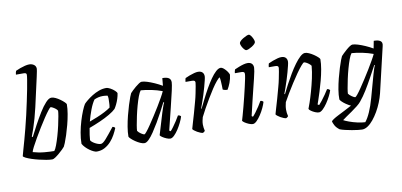

<svg xmlns="http://www.w3.org/2000/svg" viewBox="-86 -1087 3299 1574"><g transform="rotate(-10 1563.5 -300.0)"><path d="M272 0Q251 0 222 -5Q193 -10 162 -17.5Q131 -25 104 -34Q77 -43 58.5 -52Q40 -61 37 -68Q41 -83 50.5 -117.5Q60 -152 73 -197Q86 -242 97 -287Q111 -339 123.5 -395Q136 -451 147.5 -504Q159 -557 167.5 -602Q176 -647 181 -678Q186 -709 186 -720Q186 -729 180 -732.5Q174 -736 163 -736H98Q98 -744 100.5 -753Q103 -762 105 -767Q122 -775 142.5 -782.5Q163 -790 183.5 -795Q204 -800 219 -800Q242 -800 258.5 -788Q275 -776 275 -754Q275 -749 272 -733.5Q269 -718 263 -690L208 -445Q198 -401 185.5 -356.5Q173 -312 160.5 -275Q148 -238 138 -213L145 -208Q167 -252 194 -302Q221 -352 249 -397.5Q277 -443 303.5 -471.5Q330 -500 350 -500Q366 -500 385 -491Q404 -482 422 -469Q440 -456 453 -443.5Q466 -431 467 -425Q467 -389 459.5 -345Q452 -301 440.5 -257Q429 -213 417 -176Q405 -139 395 -114.5Q385 -90 382 -86Q377 -79 362.5 -65Q348 -51 330.5 -36Q313 -21 297 -10.5Q281 0 272 0ZM299 -65Q309 -76 321 -108Q333 -140 345 -181.5Q357 -223 366.5 -265.5Q376 -308 381.5 -340Q387 -372 387 -385Q383 -394 371.5 -403Q360 -412 348.5 -418Q337 -424 331 -424Q327 -424 310.5 -403Q294 -382 271 -347.5Q248 -313 223.5 -273Q199 -233 177 -195Q155 -157 140 -128Q125 -99 123 -87Q171 -73 218.5 -69Q266 -65 299 -65Z M642 0Q632 0 616.5 -7Q601 -14 584 -26Q567 -38 552.5 -53Q538 -68 529 -84Q529 -129 538 -177.5Q547 -226 560.5 -270.5Q574 -315 588.5 -350Q603 -385 614 -402Q623 -412 643 -428.5Q663 -445 689.5 -461.5Q716 -478 746 -489Q776 -500 806 -500Q821 -500 841 -489Q861 -478 876 -464Q891 -450 892 -441Q889 -420 881.5 -396.5Q874 -373 864 -352.5Q854 -332 845 -319Q827 -301 790.5 -279.5Q754 -258 708.5 -238Q663 -218 617 -201Q611 -170 607.5 -144.5Q604 -119 603 -101Q609 -90 623.5 -80Q638 -70 655 -63Q672 -56 685 -56Q694 -56 704.5 -63.5Q715 -71 729 -86.5Q743 -102 761 -124.5Q779 -147 803 -177Q811 -176 816.5 -172.5Q822 -169 824 -164Q814 -139 798.5 -110.5Q783 -82 760.5 -57Q738 -32 708.5 -16Q679 0 642 0ZM628 -252Q661 -264 695 -278Q729 -292 758.5 -307.5Q788 -323 807 -337Q809 -347 810 -358Q811 -369 811 -378Q812 -394 812 -409.5Q812 -425 808 -436Q798 -438 788 -439Q778 -440 769 -440Q748 -440 730 -435.5Q712 -431 697 -424Q676 -394 658.5 -347.5Q641 -301 628 -252Z M1039 0Q1024 0 1004 -9Q984 -18 965 -31Q946 -44 933 -56.5Q920 -69 918 -75Q918 -112 925.5 -157Q933 -202 944.5 -247Q956 -292 968 -330.5Q980 -369 989.5 -394Q999 -419 1002 -423Q1008 -430 1021 -442.5Q1034 -455 1050 -468.5Q1066 -482 1080 -491Q1094 -500 1102 -500Q1120 -500 1147.5 -491.5Q1175 -483 1207.5 -468.5Q1240 -454 1269 -437L1275 -500Q1311 -500 1328 -489Q1345 -478 1345 -454Q1345 -438 1333.5 -385Q1322 -332 1301.5 -250.5Q1281 -169 1256 -66L1267 -59Q1277 -69 1291.5 -89Q1306 -109 1321.5 -132.5Q1337 -156 1348 -176Q1357 -176 1363.5 -172Q1370 -168 1372 -164Q1366 -143 1352.5 -115Q1339 -87 1322 -61Q1305 -35 1287 -17.5Q1269 0 1254 0Q1242 0 1223.5 -7.5Q1205 -15 1190 -25Q1175 -35 1172 -42L1225 -218Q1231 -238 1237 -255Q1243 -272 1247.5 -284.5Q1252 -297 1255 -301L1249 -304Q1232 -270 1210.5 -229Q1189 -188 1165 -147.5Q1141 -107 1118.5 -73.5Q1096 -40 1075.5 -20Q1055 0 1039 0ZM1051 -71Q1055 -71 1070 -89Q1085 -107 1105.5 -137.5Q1126 -168 1149.5 -204Q1173 -240 1195 -276.5Q1217 -313 1234.5 -344Q1252 -375 1260 -394Q1217 -410 1170.5 -419.5Q1124 -429 1083 -432Q1072 -419 1060 -387Q1048 -355 1036.5 -313.5Q1025 -272 1016 -230Q1007 -188 1001.5 -155.5Q996 -123 996 -110Q1005 -96 1024 -83.5Q1043 -71 1051 -71Z M1526 0Q1518 0 1505 -5Q1492 -10 1479 -17.5Q1466 -25 1456 -33Q1446 -41 1444 -46Q1448 -61 1457.5 -93Q1467 -125 1480 -169.5Q1493 -214 1506 -264Q1515 -296 1521.5 -329Q1528 -362 1532.5 -386Q1537 -410 1537 -417Q1537 -428 1530 -432Q1523 -436 1510 -436H1457Q1457 -444 1459 -452.5Q1461 -461 1463 -467Q1480 -475 1500 -482.5Q1520 -490 1539 -495Q1558 -500 1571 -500Q1595 -500 1607.5 -488Q1620 -476 1620 -454Q1620 -445 1614.5 -422Q1609 -399 1600.5 -368Q1592 -337 1581.5 -304Q1571 -271 1561 -243Q1551 -215 1545 -199L1548 -196Q1565 -230 1585.5 -271.5Q1606 -313 1629 -353.5Q1652 -394 1675 -427Q1698 -460 1720 -480Q1742 -500 1760 -500Q1770 -500 1781 -491.5Q1792 -483 1802 -471.5Q1812 -460 1818.5 -448.5Q1825 -437 1826 -431Q1822 -396 1810.5 -366Q1799 -336 1785 -313Q1773 -313 1762.5 -315.5Q1752 -318 1746 -322Q1746 -331 1745.5 -350.5Q1745 -370 1743.5 -391.5Q1742 -413 1739 -425Q1730 -421 1711.5 -399Q1693 -377 1670.5 -343Q1648 -309 1625 -270Q1602 -231 1581 -193.5Q1560 -156 1546 -127Q1542 -113 1539 -97.5Q1536 -82 1536 -66Q1536 -53 1538 -40Q1540 -27 1543 -14Q1541 -11 1537.5 -7.5Q1534 -4 1526 0Z M1941 0Q1928 0 1909.5 -7.5Q1891 -15 1876 -25Q1861 -35 1858 -42Q1862 -54 1870 -83Q1878 -112 1888.5 -151Q1899 -190 1909 -231.5Q1919 -273 1928 -311.5Q1937 -350 1942.5 -378Q1948 -406 1948 -417Q1948 -428 1941 -432Q1934 -436 1922 -436H1868Q1868 -445 1870.5 -454Q1873 -463 1875 -467Q1891 -474 1911 -482Q1931 -490 1950 -495Q1969 -500 1983 -500Q2006 -500 2018.5 -488Q2031 -476 2031 -454Q2031 -445 2027 -422.5Q2023 -400 2014.5 -366Q2006 -332 1995 -287Q1984 -242 1970.5 -187Q1957 -132 1942 -66L1952 -59Q1962 -69 1977.5 -89.5Q1993 -110 2008.5 -134Q2024 -158 2034 -176Q2043 -176 2049.5 -172Q2056 -168 2058 -164Q2052 -143 2039 -115Q2026 -87 2008.5 -60.5Q1991 -34 1973.5 -17Q1956 0 1941 0ZM1994 -606Q1986 -606 1976 -617.5Q1966 -629 1958.5 -644Q1951 -659 1951 -670Q1951 -678 1961 -688Q1971 -698 1985 -706.5Q1999 -715 2012.5 -721Q2026 -727 2033 -727Q2042 -727 2051 -715Q2060 -703 2067 -687.5Q2074 -672 2074 -661Q2074 -653 2064.5 -643.5Q2055 -634 2041.5 -625.5Q2028 -617 2015 -611.5Q2002 -606 1994 -606Z M2219 0Q2211 0 2198 -5Q2185 -10 2172 -17.5Q2159 -25 2149 -33Q2139 -41 2137 -46Q2141 -61 2150.5 -93Q2160 -125 2173 -169.5Q2186 -214 2199 -264Q2208 -296 2214.5 -329Q2221 -362 2225.5 -386Q2230 -410 2230 -417Q2230 -428 2223 -432Q2216 -436 2203 -436H2150Q2150 -444 2152 -452.5Q2154 -461 2156 -467Q2173 -475 2193 -482.5Q2213 -490 2232 -495Q2251 -500 2264 -500Q2288 -500 2300.5 -488Q2313 -476 2313 -454Q2313 -445 2307.5 -422Q2302 -399 2293.5 -368Q2285 -337 2274.5 -304Q2264 -271 2254 -243Q2244 -215 2238 -199L2242 -195Q2259 -230 2280.5 -270.5Q2302 -311 2326 -351.5Q2350 -392 2374.5 -425.5Q2399 -459 2421.5 -479.5Q2444 -500 2462 -500Q2476 -500 2495 -491.5Q2514 -483 2532.5 -470.5Q2551 -458 2564 -446Q2577 -434 2578 -428Q2578 -391 2570 -345Q2562 -299 2549.5 -252.5Q2537 -206 2524.5 -166Q2512 -126 2502.5 -99Q2493 -72 2491 -66L2503 -59Q2512 -68 2528.5 -89Q2545 -110 2562 -134.5Q2579 -159 2589 -176Q2598 -176 2604.5 -171.5Q2611 -167 2613 -164Q2607 -143 2593 -115.5Q2579 -88 2561 -61.5Q2543 -35 2524.5 -17.5Q2506 0 2491 0Q2478 0 2460 -7.5Q2442 -15 2428 -25Q2414 -35 2411 -43Q2416 -55 2428.5 -91Q2441 -127 2455.5 -178Q2470 -229 2482 -283.5Q2494 -338 2498 -387Q2491 -397 2480 -405.5Q2469 -414 2458 -419.5Q2447 -425 2441 -425Q2435 -425 2416.5 -403.5Q2398 -382 2374 -348Q2350 -314 2324.5 -274Q2299 -234 2276 -196Q2253 -158 2238 -130Q2234 -115 2231.5 -99Q2229 -83 2229 -68Q2229 -55 2230.5 -42Q2232 -29 2236 -14Q2234 -11 2230.5 -7.5Q2227 -4 2219 0Z M2816 200Q2805 200 2782 197.5Q2759 195 2731.5 190Q2704 185 2678 179Q2652 173 2634 166Q2608 147 2596.5 125Q2585 103 2583 91Q2586 85 2602.5 74Q2619 63 2645 50Q2671 37 2701 21.5Q2731 6 2759 -9Q2739 -18 2720 -31Q2701 -44 2688.5 -56.5Q2676 -69 2674 -75Q2673 -112 2680.5 -157Q2688 -202 2699.5 -247Q2711 -292 2723 -330Q2735 -368 2744.5 -393Q2754 -418 2757 -422Q2764 -430 2777 -442.5Q2790 -455 2805.5 -468.5Q2821 -482 2835 -491Q2849 -500 2857 -500Q2875 -500 2902.5 -491.5Q2930 -483 2962 -469Q2994 -455 3023 -438L3035 -500Q3043 -500 3054.5 -499Q3066 -498 3077 -494Q3088 -490 3095 -482.5Q3102 -475 3102 -462Q3102 -461 3101.5 -455.5Q3101 -450 3099 -442L3011 -67Q3002 -31 2987 6.5Q2972 44 2952 78.5Q2932 113 2909.5 140.5Q2887 168 2863 184Q2839 200 2816 200ZM2851 145Q2873 118 2894 70.5Q2915 23 2933 -42L2986 -233Q2993 -257 2999.5 -276.5Q3006 -296 3010 -301L3005 -304Q2980 -258 2952.5 -207.5Q2925 -157 2896.5 -110.5Q2868 -64 2838 -28Q2827 -14 2804.5 4Q2782 22 2756 40Q2730 58 2708 73Q2686 88 2675 97Q2689 105 2720 116.5Q2751 128 2787 136Q2823 144 2851 145ZM2806 -71Q2810 -71 2825 -89Q2840 -107 2860.5 -137.5Q2881 -168 2904.5 -204Q2928 -240 2950 -276.5Q2972 -313 2990 -344.5Q3008 -376 3016 -394Q2972 -410 2926 -419.5Q2880 -429 2838 -432Q2827 -419 2815 -386.5Q2803 -354 2791.5 -312.5Q2780 -271 2771 -229Q2762 -187 2756.5 -154.5Q2751 -122 2751 -110Q2760 -97 2779 -84Q2798 -71 2806 -71Z"/></g></svg>

Font: Texturina Medium 12pt Light
Style: Italic
Weight: 300
Italic angle: -11°
Version: Version 1.002